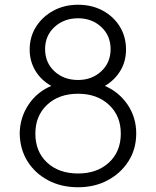

<svg xmlns="http://www.w3.org/2000/svg" viewBox="-20 -777 657 809"><path d="M309 12Q238 12 182.5 -17.5Q127 -47 95.5 -98Q64 -149 63 -215Q64 -281 99.5 -335Q135 -389 196 -415Q152 -440 128.5 -480Q105 -520 105 -568Q105 -622 132 -664.5Q159 -707 205 -732Q251 -757 309 -757Q367 -757 412.5 -732.5Q458 -708 484.5 -665.5Q511 -623 511 -568Q511 -519 487.5 -479.5Q464 -440 422 -415Q482 -389 518 -335.5Q554 -282 554 -215Q554 -149 521.5 -98Q489 -47 434 -17.5Q379 12 309 12ZM309 -440Q367 -440 406.5 -476.5Q446 -513 446 -570Q446 -627 406.5 -663.5Q367 -700 309 -700Q250 -700 210 -663.5Q170 -627 170 -570Q170 -513 209.5 -476.5Q249 -440 309 -440ZM309 -46Q389 -46 439 -92Q489 -138 489 -214Q489 -289 439 -335.5Q389 -382 309 -382Q228 -382 178.5 -335.5Q129 -289 129 -214Q129 -138 178.5 -92Q228 -46 309 -46Z"/></svg>

Font: Plus Jakarta Sans Light
Style: Regular
Weight: 300
Designer: Gumpita Rahayu
Foundry: Tokotype
Version: Version 2.006; ttfautohint (v1.8.4.7-5d5b)